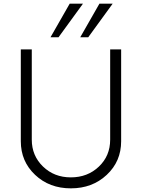

<svg xmlns="http://www.w3.org/2000/svg" viewBox="-20 -1020 776 1050"><path d="M256.2 -816.2 361.2 -1000H433.8L300 -816.2ZM418.8 -816.2 523.8 -1000H596.2L462.5 -816.2ZM93.8 -247.5V-750H153.8V-256.2Q153.8 -168.8 215 -109.4Q276.2 -50 367.5 -50Q458.8 -50 520.6 -108.8Q582.5 -167.5 582.5 -256.2V-750H642.5V-247.5Q642.5 -137.5 563.8 -63.8Q485 10 367.5 10Q250 10 171.9 -63.8Q93.8 -137.5 93.8 -247.5Z"/></svg>

Font: Now Light
Style: Regular
Weight: 300
Designer: Alfredo Marco Pradil
Foundry: Alfredo Marco Pradil
Version: Version 1.002;PS 001.002;hotconv 1.0.88;makeotf.lib2.5.64775